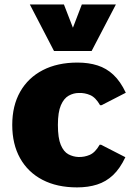

<svg xmlns="http://www.w3.org/2000/svg" viewBox="-20 -812 600 842"><path d="M317.9 9.8Q230 9.8 166.3 -23.4Q102.5 -56.6 68.1 -118.2Q33.7 -179.7 33.7 -264.2Q33.7 -348.6 68.6 -409.9Q103.5 -471.2 167.7 -504.4Q231.9 -537.6 319.8 -537.6Q368.7 -537.6 407.7 -525.1Q446.8 -512.7 477.5 -483.9Q508.3 -455.1 531.7 -405.3L425.3 -350.6H418.9Q399.4 -384.8 375.5 -395Q351.6 -405.3 325.7 -404.3Q302.7 -404.3 281.5 -392.6Q260.3 -380.9 247.1 -350.6Q233.9 -320.3 233.9 -264.2Q233.9 -206.5 246.6 -176.5Q259.3 -146.5 279.8 -135.5Q300.3 -124.5 323.7 -123.5Q349.6 -122.6 373.5 -132.8Q397.5 -143.1 417 -177.2H423.3L529.8 -122.6Q506.3 -72.8 475.6 -43.9Q444.8 -15.1 405.8 -2.7Q366.7 9.8 317.9 9.8ZM216.8 -588.4 110.8 -792.5H260.3L299.8 -690.4L338.9 -792.5H488.3L381.8 -588.4Z"/></svg>

Font: Comme Black
Style: Regular
Weight: 900
Version: Version 1.000;gftools[0.9.27]